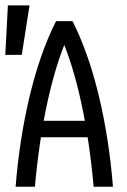

<svg xmlns="http://www.w3.org/2000/svg" viewBox="-25 -708 482 728"><path d="M187.5 -627.9H250Q310.5 -507.8 349.6 -345.2Q388.7 -182.6 403.3 0H330.1Q314.5 -173.8 283.2 -317.9Q252 -461.9 208 -563.5H229.5Q185.5 -461.9 154.3 -317.9Q123 -173.8 107.4 0H34.2Q48.8 -182.6 87.9 -345.2Q127 -507.8 187.5 -627.9ZM344.7 -250V-187.5H94.7V-250ZM86.9 -687.5 57.6 -500H-4.9L4.9 -687.5Z"/></svg>

Font: Sudo Var
Style: Regular
Weight: 400
Monospace: yes
Designer: Jens Kutilek
Foundry: Jens Kutilek
Version: Version 0.065;FEAKit 1.0